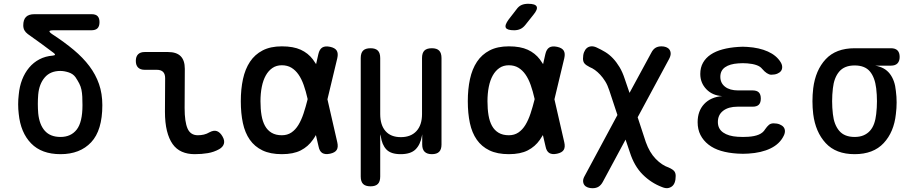

<svg xmlns="http://www.w3.org/2000/svg" viewBox="-20 -805 4840 1015"><path d="M258 -623Q321 -582 370 -541Q419 -500 452.5 -455.5Q486 -411 503.5 -360.5Q521 -310 521 -249Q521 -116 462 -53Q403 10 300 10Q200 10 144.5 -47Q89 -104 79 -203Q76 -227 76 -253.5Q76 -280 79 -304Q83 -348 97 -384Q111 -420 134 -447.5Q157 -475 188.5 -491.5Q220 -508 259 -511Q269 -512 270.5 -515.5Q272 -519 264 -525Q235 -547 201.5 -571.5Q168 -596 127 -625Q115 -634 109 -645Q103 -656 103 -671Q103 -701 117.5 -715.5Q132 -730 162 -730H464Q486 -730 496 -719.5Q506 -709 506 -688Q506 -666 495.5 -655.5Q485 -645 463 -645H264Q243 -645 241.5 -640Q240 -635 258 -623ZM379 -397Q366 -415 342.5 -422.5Q319 -430 299 -430Q246 -430 216.5 -395.5Q187 -361 182 -305Q180 -281 180 -256Q180 -231 182 -206Q188 -146 217 -113.5Q246 -81 300 -81Q355 -81 385.5 -120Q416 -159 416 -249Q416 -274 415 -294Q414 -314 410.5 -331Q407 -348 399 -363.5Q391 -379 379 -397Z M956 -234Q956 -161 971.5 -125.5Q987 -90 1026 -90Q1042 -90 1057.5 -93.5Q1073 -97 1088 -106Q1111 -118 1127.5 -111.5Q1144 -105 1156 -84Q1169 -62 1163.5 -44.5Q1158 -27 1138 -16Q1111 -1 1079 4.5Q1047 10 1009 10Q971 10 941.5 -3Q912 -16 892.5 -43.5Q873 -71 862.5 -113.5Q852 -156 852 -215L853 -392Q853 -414 842 -425Q831 -436 809 -436H745Q722 -436 710 -448Q698 -460 698 -483Q698 -506 710 -518Q722 -530 745 -530H868Q913 -530 935 -508Q957 -486 957 -441Z M1763 -53Q1769 -27 1760 -12.5Q1751 2 1725 7.5Q1699 13 1684 4Q1669 -5 1664 -31L1650 -91Q1642 -77 1634 -66Q1609 -30 1570 -10Q1531 10 1470 10Q1409 10 1367.5 -10Q1326 -30 1300.5 -66.5Q1275 -103 1264 -154.5Q1253 -206 1253 -270Q1253 -334 1264.5 -387Q1276 -440 1301.5 -478.5Q1327 -517 1368.5 -538.5Q1410 -560 1470 -560Q1531 -560 1570 -542Q1609 -524 1634 -491Q1643 -479 1651 -466L1663 -519Q1669 -545 1684 -554Q1699 -563 1725 -557.5Q1751 -552 1760 -537.5Q1769 -523 1763 -497L1711 -280ZM1606 -283Q1597 -323 1585.5 -355.5Q1574 -388 1558 -411Q1542 -434 1520.5 -447Q1499 -460 1470 -460Q1441 -460 1420 -445.5Q1399 -431 1385 -406Q1371 -381 1364 -346Q1357 -311 1357 -270Q1357 -229 1362.5 -196Q1368 -163 1381 -139.5Q1394 -116 1416 -103Q1438 -90 1470 -90Q1499 -90 1520.5 -104.5Q1542 -119 1557.5 -144.5Q1573 -170 1584.5 -204.5Q1596 -239 1606 -279Z M1939 180Q1912 180 1899.5 167.5Q1887 155 1887 128V-498Q1887 -525 1899.5 -537.5Q1912 -550 1939 -550Q1965 -550 1977.5 -537.5Q1990 -525 1990 -498V-202Q1990 -144 2018 -112Q2046 -80 2099 -80Q2152 -80 2181.5 -112Q2211 -144 2211 -202V-498Q2211 -525 2223.5 -537.5Q2236 -550 2263 -550Q2289 -550 2301.5 -537.5Q2314 -525 2314 -498V-41Q2314 -15 2301.5 -2.5Q2289 10 2263 10Q2238 10 2225 -2.5Q2212 -15 2212 -41V-95L2210 -85Q2202 -40 2176.5 -15Q2151 10 2098 10Q2046 10 2022.5 -15Q1999 -40 1993 -85Q1991 -95 1990.5 -95Q1990 -95 1990 -85V128Q1990 155 1977.5 167.5Q1965 180 1939 180Z M2757 -673Q2745 -658 2730.5 -651.5Q2716 -645 2698 -645Q2661 -645 2654 -658.5Q2647 -672 2669 -702L2710 -755Q2722 -772 2737 -778.5Q2752 -785 2772 -785Q2810 -785 2817 -770.5Q2824 -756 2800 -727ZM2963 -53Q2969 -27 2960 -12.5Q2951 2 2925 7.5Q2899 13 2884 4Q2869 -5 2864 -31L2850 -91Q2842 -77 2834 -66Q2809 -30 2770 -10Q2731 10 2670 10Q2609 10 2567.5 -10Q2526 -30 2500.5 -66.5Q2475 -103 2464 -154.5Q2453 -206 2453 -270Q2453 -334 2464.5 -387Q2476 -440 2501.5 -478.5Q2527 -517 2568.5 -538.5Q2610 -560 2670 -560Q2731 -560 2770 -542Q2809 -524 2834 -491Q2843 -479 2851 -466L2863 -519Q2869 -545 2884 -554Q2899 -563 2925 -557.5Q2951 -552 2960 -537.5Q2969 -523 2963 -497L2911 -280ZM2806 -283Q2797 -323 2785.5 -355.5Q2774 -388 2758 -411Q2742 -434 2720.5 -447Q2699 -460 2670 -460Q2641 -460 2620 -445.5Q2599 -431 2585 -406Q2571 -381 2564 -346Q2557 -311 2557 -270Q2557 -229 2562.5 -196Q2568 -163 2581 -139.5Q2594 -116 2616 -103Q2638 -90 2670 -90Q2699 -90 2720.5 -104.5Q2742 -119 2757.5 -144.5Q2773 -170 2784.5 -204.5Q2796 -239 2806 -279Z M3517 -493 3351 -185 3394 -54Q3404 -26 3417 -4Q3430 18 3446.5 35Q3463 52 3480.5 63.5Q3498 75 3516 81Q3536 90 3544 99.5Q3552 109 3552 125Q3552 145 3547 159Q3542 173 3532 180.5Q3522 188 3509.5 189.5Q3497 191 3480 184Q3422 162 3377.5 117.5Q3333 73 3310 1L3287 -67L3167 156Q3158 173 3145 181.5Q3132 190 3112 190Q3099 190 3087.5 186Q3076 182 3069.5 173.5Q3063 165 3062.5 152.5Q3062 140 3072 123L3244 -197L3201 -327Q3192 -355 3179.5 -375Q3167 -395 3153 -410Q3139 -425 3125 -435Q3111 -445 3098 -450Q3078 -460 3070 -469.5Q3062 -479 3062 -495Q3062 -515 3067.5 -529Q3073 -543 3082.5 -551Q3092 -559 3105.5 -560Q3119 -561 3134 -554Q3158 -543 3179.5 -530Q3201 -517 3220 -497Q3239 -477 3255 -450.5Q3271 -424 3283 -387L3308 -314L3423 -526Q3432 -544 3445 -552Q3458 -560 3477 -560Q3490 -560 3501 -556Q3512 -552 3518.5 -543.5Q3525 -535 3525.5 -522.5Q3526 -510 3517 -493Z M4107 -476Q4115 -463 4115 -450.5Q4115 -438 4108.5 -429.5Q4102 -421 4089 -415.5Q4076 -410 4057 -410Q4051 -410 4045 -412.5Q4039 -415 4033.5 -418.5Q4028 -422 4022 -427.5Q4016 -433 4009 -441Q3999 -454 3978.5 -461Q3958 -468 3931 -470Q3918 -471 3906.5 -471Q3895 -471 3883 -470Q3838 -467 3813 -449.5Q3788 -432 3788 -399Q3788 -366 3813 -346.5Q3838 -327 3882 -327H3959Q3981 -327 3991.5 -316.5Q4002 -306 4002 -284Q4002 -262 3991.5 -251.5Q3981 -241 3959 -241H3879Q3831 -241 3803 -219.5Q3775 -198 3775 -160Q3775 -124 3803 -104.5Q3831 -85 3879 -82Q3893 -81 3907.5 -81Q3922 -81 3936 -82Q3969 -84 3991.5 -93.5Q4014 -103 4025 -122Q4030 -129 4035 -135Q4040 -141 4045 -145Q4050 -149 4056 -151Q4062 -153 4070 -153Q4088 -153 4101.5 -147.5Q4115 -142 4122 -133.5Q4129 -125 4129.5 -113Q4130 -101 4123 -87Q4102 -44 4053.5 -20.5Q4005 3 3936 7Q3922 8 3907.5 8Q3893 8 3879 7Q3830 4 3791.5 -7.5Q3753 -19 3725.5 -40.5Q3698 -62 3683 -91.5Q3668 -121 3668 -159Q3668 -218 3702.5 -255Q3737 -292 3798 -297Q3746 -300 3714 -333.5Q3682 -367 3682 -414Q3682 -448 3696.5 -473.5Q3711 -499 3737 -516.5Q3763 -534 3800 -544Q3837 -554 3883 -557Q3895 -558 3906.5 -558Q3918 -558 3931 -557Q3994 -553 4039.5 -532.5Q4085 -512 4107 -476Z M4690 -458H4606Q4657 -450 4684 -415Q4711 -380 4716 -324Q4720 -294 4720 -263.5Q4720 -233 4716 -202Q4706 -107 4651.5 -48.5Q4597 10 4498 10Q4399 10 4345 -48.5Q4291 -107 4279 -202Q4275 -236 4275 -270Q4275 -304 4279 -338Q4291 -434 4345 -492Q4399 -550 4498 -550H4690Q4713 -550 4724.5 -538.5Q4736 -527 4736 -504Q4736 -482 4724.5 -470Q4713 -458 4690 -458ZM4498 -81Q4525 -81 4545 -89.5Q4565 -98 4579 -113.5Q4593 -129 4601 -151.5Q4609 -174 4612 -202Q4616 -236 4616 -270Q4616 -304 4612 -338Q4605 -396 4578.5 -427.5Q4552 -459 4498 -459Q4444 -459 4416.5 -426.5Q4389 -394 4383 -338Q4379 -304 4379 -270Q4379 -236 4383 -202Q4389 -146 4416.5 -113.5Q4444 -81 4498 -81Z"/></svg>

Font: Maple Mono Normal NL Medium
Style: Regular
Weight: 500
Monospace: yes
Designer: subframe7536
Version: Version 7.000